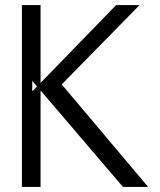

<svg xmlns="http://www.w3.org/2000/svg" viewBox="-20 -742 634 762"><path d="M127 -399 108 -379V-421ZM468 0H568L225 -407L534 -722H441L141 -413V-722H67V0H141V-383Z"/></svg>

Font: Perun Light
Style: Regular
Weight: 300
Foundry: Copyright (c) Stefan Peev, Context Ltd, 2016
Version: Version 1.089